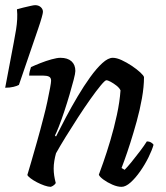

<svg xmlns="http://www.w3.org/2000/svg" viewBox="-62 -724 643 744"><path d="M-41.9 -384 -8.7 -559Q-3 -588 0.3 -609.5Q3.7 -631 4.6 -650Q5.6 -669 3.7 -688Q13.2 -691 27.9 -694.5Q42.6 -698 55.9 -701Q69.2 -704 74 -704Q87.3 -704 95.8 -696.5Q104.4 -689 104.4 -678Q104.4 -673 99.6 -656Q94.9 -639 86.3 -614L11.3 -395Q4.6 -391 -9.6 -387.5Q-23.9 -384 -41.9 -384ZM135 0Q125 0 110.5 -5Q96 -10 81.5 -17.5Q67 -25 56.5 -33Q46 -41 44 -46Q49 -62 58.5 -95Q68 -128 81 -173.5Q94 -219 107 -270Q115 -300 121.5 -330.5Q128 -361 132 -383Q136 -405 136 -411Q136 -423 128 -427Q120 -431 106 -431H51Q51 -439 53.5 -448.5Q56 -458 58 -464Q73 -471 94.5 -479.5Q116 -488 137.5 -494Q159 -500 172 -500Q200 -500 215 -486.5Q230 -473 230 -449Q230 -440 223.5 -415Q217 -390 207.5 -357.5Q198 -325 187 -292Q176 -259 166 -233.5Q156 -208 151 -199L155 -195Q172 -229 193.5 -269.5Q215 -310 239 -350.5Q263 -391 287.5 -425Q312 -459 334.5 -479.5Q357 -500 375 -500Q390 -500 409.5 -491Q429 -482 448.5 -469Q468 -456 481.5 -443.5Q495 -431 496 -425Q496 -388 488 -343Q480 -298 467.5 -253Q455 -208 442.5 -169Q430 -130 420.5 -104Q411 -78 409 -73L421 -66Q431 -76 447 -95.5Q463 -115 480 -137.5Q497 -160 507 -176Q517 -176 524 -171.5Q531 -167 533 -163Q527 -142 513.5 -114.5Q500 -87 481.5 -60.5Q463 -34 444 -17Q425 0 409 0Q393 0 373.5 -8.5Q354 -17 339 -28Q324 -39 321 -47Q326 -60 338.5 -95.5Q351 -131 365.5 -179.5Q380 -228 391 -279Q402 -330 405 -374Q400 -384 389 -392.5Q378 -401 367 -407Q356 -413 350 -413Q345 -413 328 -392.5Q311 -372 288 -339.5Q265 -307 240 -268.5Q215 -230 192.5 -193.5Q170 -157 155 -130Q151 -116 148.5 -100.5Q146 -85 146 -71Q146 -57 148 -43.5Q150 -30 154 -15Q153 -12 148 -7.5Q143 -3 135 0Z"/></svg>

Font: Texturina Medium 12pt Medium
Style: Italic
Weight: 500
Italic angle: -11°
Version: Version 1.002